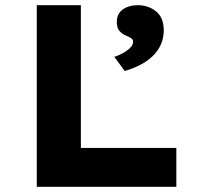

<svg xmlns="http://www.w3.org/2000/svg" viewBox="-20 -720 769 740"><path d="M121.7 0V-700H291.7V-149.9H659.6V0ZM460.7 -446.3 420.6 -500.9Q434.6 -505.1 451.4 -513.9Q468.2 -522.7 480.6 -534.5Q493 -546.4 493 -558.7Q493 -567.4 486.8 -571.8Q480.6 -576.1 468.8 -581.4Q449.2 -589.4 439.7 -601.5Q430.2 -613.5 430.2 -634.9Q430.2 -667.3 453.3 -683.6Q476.4 -700 510.7 -700Q552.1 -700 581.6 -676Q611.1 -652 611.1 -602.9Q611.1 -572.9 599.8 -547.8Q588.5 -522.8 568 -503.3Q547.4 -483.8 519.9 -469.7Q492.5 -455.6 460.7 -446.3Z"/></svg>

Font: Lexend Exa
Style: Regular
Weight: 400
Designer: Bonnie Shaver-Troup, Thomas Jockin
Foundry: Lexend
Version: Version 1.007